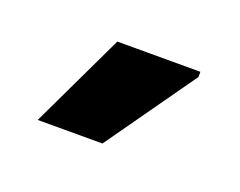

<svg xmlns="http://www.w3.org/2000/svg" viewBox="-43 -788 345 276"><g transform="rotate(20 130.0 -649.5)"><path d="M30 -577 99 -722H226V-714L129 -577Z"/></g></svg>

Font: Fustat SemiBold
Style: Regular
Weight: 600
Designer: Mohamed Gaber, Khaled Hosny, Laura Garcia Mut
Foundry: Kief Type Foundry, Alif Type Foundry, Hard Type Foundry
Version: Version 1.007